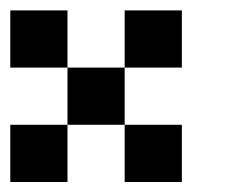

<svg xmlns="http://www.w3.org/2000/svg" viewBox="-20 -798 484 373"><path d="M111.1 -666.7H0V-777.8H111.1ZM111.1 -444.4H0V-555.6H111.1ZM222.2 -555.6H111.1V-666.7H222.2ZM333.3 -666.7H222.2V-777.8H333.3ZM333.3 -444.4H222.2V-555.6H333.3Z"/></svg>

Font: Pixeloid Sans
Style: Regular
Weight: 400
Designer: GGBotNet
Foundry: GGBotNet
Version: 0.5